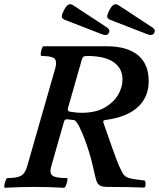

<svg xmlns="http://www.w3.org/2000/svg" viewBox="-31 -885 753 909"><path d="M-8 4Q-12 4 -10.5 -7.5Q-9 -19 -4.5 -30.5Q0 -42 4 -42Q50 -42 69.5 -53.5Q89 -65 98 -99L231 -563Q240 -596 226.5 -608Q213 -620 165 -620Q161 -620 162 -631.5Q163 -643 167 -654.5Q171 -666 175 -666H472Q571 -666 622 -624Q673 -582 673 -501Q673 -425 621 -377.5Q569 -330 468 -317Q454 -315 459 -303Q480 -242 500 -186Q520 -130 532 -101Q547 -67 555.5 -57Q564 -47 580 -42Q595 -38 612.5 -35.5Q630 -33 651 -31Q656 -31 657.5 -22.5Q659 -14 657.5 -5.5Q656 3 651 3Q578 0 479 0Q449 0 437.5 -10Q426 -20 420 -49Q416 -66 408.5 -99Q401 -132 391 -164Q381 -197 370 -226Q359 -255 349 -275Q345 -285 340.5 -292.5Q336 -300 331 -307Q325 -317 314 -317Q308 -318 301.5 -318.5Q295 -319 289 -320Q275 -322 272 -309L212 -99Q202 -65 217.5 -53.5Q233 -42 285 -42Q290 -42 288 -30.5Q286 -19 281.5 -7.5Q277 4 272 4Q238 2 202.5 1Q167 0 132 0Q98 0 62.5 1Q27 2 -8 4ZM355 -351Q422 -351 464.5 -375.5Q507 -400 528 -436Q549 -472 549 -508Q549 -562 506.5 -591Q464 -620 383 -620Q369 -620 364 -616.5Q359 -613 357 -605L291 -374Q286 -358 301 -356Q315 -354 328 -352.5Q341 -351 355 -351ZM454 -722 276 -791Q260 -798 261.5 -809Q263 -820 273 -839Q284 -859 294 -863.5Q304 -868 317 -859L471 -758Q482 -751 485.5 -744.5Q489 -738 484 -729Q480 -720 471 -719.5Q462 -719 454 -722ZM669 -722 491 -791Q475 -798 476.5 -809Q478 -820 488 -839Q499 -859 509 -863.5Q519 -868 532 -859L686 -758Q697 -751 700.5 -744.5Q704 -738 699 -729Q694 -720 685.5 -719.5Q677 -719 669 -722Z"/></svg>

Font: Junicode
Style: Bold Italic
Weight: 700
Italic angle: -11°
Designer: Peter S. Baker
Version: Version 2.100; ttfautohint (v1.8.4)